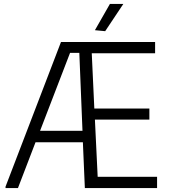

<svg xmlns="http://www.w3.org/2000/svg" viewBox="-20 -953 861 973"><path d="M461 -800 537 -933H605L513 -795ZM8 -7 289 -740H766V-683H445L458 -403H737V-347H461L475 -57H776V0H410L400 -232H160L71 0H8ZM183 -290H398L382 -685H335Z"/></svg>

Font: Encode Sans Narrow
Style: Light
Weight: 300
Designer: Pablo Impallari, Andres Torresi
Foundry: Pablo Impallari, Andres Torresi
Version: Version 1.000; ttfautohint (v1.00) -l 8 -r 50 -G 200 -x 14 -